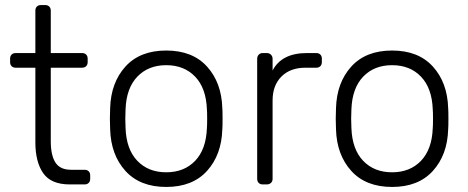

<svg xmlns="http://www.w3.org/2000/svg" viewBox="-20 -730 1851 760"><path d="M261 -58H315Q325 -58 331 -52Q337 -46 337 -36V-22Q337 -12 331 -6Q325 0 315 0H256Q182 0 151 -44.5Q120 -89 120 -167V-462H42Q32 -462 26 -468Q20 -474 20 -484V-498Q20 -508 26 -514Q32 -520 42 -520H120V-688Q120 -698 126 -704Q132 -710 142 -710H159Q169 -710 175 -704Q181 -698 181 -688V-520H305Q315 -520 321 -514Q327 -508 327 -498V-484Q327 -474 321 -468Q315 -462 305 -462H181V-171Q181 -115 199.5 -86.5Q218 -58 261 -58Z M861 -260Q861 -228 860 -218Q857 -117 799.5 -53.5Q742 10 638 10Q534 10 476.5 -53.5Q419 -117 416 -218L415 -260L416 -302Q419 -403 476.5 -466.5Q534 -530 638 -530Q742 -530 799.5 -466.5Q857 -403 860 -302Q861 -292 861 -260ZM477 -297 476 -260 477 -223Q480 -139 523.5 -93.5Q567 -48 638 -48Q709 -48 752.5 -93.5Q796 -139 799 -223Q800 -233 800 -260Q800 -287 799 -297Q796 -381 752.5 -426.5Q709 -472 638 -472Q567 -472 523.5 -426.5Q480 -381 477 -297Z M1232 -520Q1242 -520 1248 -514Q1254 -508 1254 -498V-484Q1254 -474 1248 -468Q1242 -462 1232 -462H1189Q1129 -462 1094 -427Q1059 -392 1059 -332V-22Q1059 -12 1052.5 -6Q1046 0 1036 0H1020Q1010 0 1004 -6Q998 -12 998 -22V-497Q998 -507 1004 -513.5Q1010 -520 1020 -520H1036Q1046 -520 1052.5 -513.5Q1059 -507 1059 -497V-451Q1095 -520 1195 -520Z M1755 -260Q1755 -228 1754 -218Q1751 -117 1693.5 -53.5Q1636 10 1532 10Q1428 10 1370.5 -53.5Q1313 -117 1310 -218L1309 -260L1310 -302Q1313 -403 1370.5 -466.5Q1428 -530 1532 -530Q1636 -530 1693.5 -466.5Q1751 -403 1754 -302Q1755 -292 1755 -260ZM1371 -297 1370 -260 1371 -223Q1374 -139 1417.5 -93.5Q1461 -48 1532 -48Q1603 -48 1646.5 -93.5Q1690 -139 1693 -223Q1694 -233 1694 -260Q1694 -287 1693 -297Q1690 -381 1646.5 -426.5Q1603 -472 1532 -472Q1461 -472 1417.5 -426.5Q1374 -381 1371 -297Z"/></svg>

Font: Rubik
Style: Regular
Weight: 300
Designer: Hubert & Fischer
Foundry: Hubert & Fischer
Version: Version 1.100